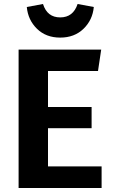

<svg xmlns="http://www.w3.org/2000/svg" viewBox="-20 -940 568 960"><path d="M114 -905 195 -920Q216 -853 281 -853Q346 -853 368 -920L449 -905Q443 -840 397.5 -796Q352 -752 281 -752Q210 -752 165 -796Q120 -840 114 -905ZM486 -692 470 -585H220V-405H438V-299H220V-108H488V0H73V-692Z"/></svg>

Font: Fira Sans SemiBold
Style: Regular
Weight: 600
Designer: bBox Type GmbH & Carrois Corporate GbR & Edenspiekermann AG
Foundry: bBox Type GmbH & Carrois Corporate GbR & Edenspiekermann AG
Version: Version 4.301;PS 004.301;hotconv 1.0.88;makeotf.lib2.5.64775